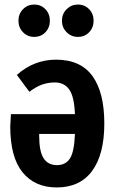

<svg xmlns="http://www.w3.org/2000/svg" viewBox="-20 -808 508 843"><path d="M438 -266Q438 -130 384.5 -57.5Q331 15 229 15Q133 15 79 -51.5Q25 -118 25 -253Q25 -259 28 -307H309Q306 -384 284 -415Q262 -446 221 -446Q191 -446 164.5 -436.5Q138 -427 109 -405L54 -479Q129 -546 226 -546Q334 -546 386 -474Q438 -402 438 -266ZM309 -220H152V-213Q152 -143 171.5 -113Q191 -83 230 -83Q268 -83 287 -112Q306 -141 309 -220ZM199 -717Q199 -687 179.5 -666.5Q160 -646 130 -646Q101 -646 81 -666.5Q61 -687 61 -717Q61 -747 81 -767.5Q101 -788 130 -788Q160 -788 179.5 -767.5Q199 -747 199 -717ZM391 -717Q391 -687 371.5 -666.5Q352 -646 322 -646Q293 -646 272.5 -666.5Q252 -687 252 -717Q252 -747 272.5 -767.5Q293 -788 322 -788Q352 -788 371.5 -767.5Q391 -747 391 -717Z"/></svg>

Font: Fira Sans Extra Condensed SemiBold
Style: Regular
Weight: 600
Width: 1
Designer: Carrois Corporate & Edenspiekermann AG
Foundry: Carrois Corporate GbR & Edenspiekermann AG
Version: Version 4.203